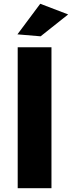

<svg xmlns="http://www.w3.org/2000/svg" viewBox="-20 -991 379 1011"><path d="M191.9 -971.2 338.9 -915 193.8 -799.8 71.8 -810.1ZM73.2 -742.2H251V0H73.2Z"/></svg>

Font: Montserrat-Arabic
Style: Bold
Weight: 700
Designer: Mohamed Gaber
Foundry: Kief Type Foundry
Version: Version 5.008;PS 005.008;hotconv 1.0.88;makeotf.lib2.5.64775